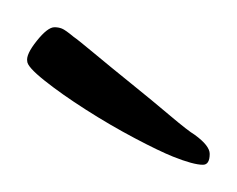

<svg xmlns="http://www.w3.org/2000/svg" viewBox="-20 -561 174 141"><path d="M129 -440Q122 -440 107 -446Q97 -450 79 -459.5Q61 -469 43 -480.5Q25 -492 12.5 -502Q0 -512 0 -516Q-1 -521 7 -531Q15 -541 20 -541Q23 -541 25.5 -540Q28 -539 34 -534Q37 -532 49 -522Q61 -512 76.5 -499.5Q92 -487 105 -476Q118 -465 123 -462Q134 -454 134 -448Q134 -440 129 -440Z"/></svg>

Font: Comforter
Style: Regular
Weight: 400
Designer: Robert E. Leuschke
Foundry: Robert E. Leuschke
Version: Version 1.013; ttfautohint (v1.8.3)